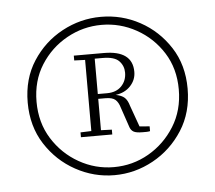

<svg xmlns="http://www.w3.org/2000/svg" viewBox="-38 -753 534 476"><g transform="rotate(-5 229.0 -515.0)"><path d="M326 -431V-419Q321 -418 317 -418Q313 -418 307 -418Q292 -418 285.5 -421.5Q279 -425 276 -433L259 -483Q255 -497 247.5 -503.5Q240 -510 223 -510H205V-432L232 -431V-419H154V-431L181 -432V-609L154 -610V-622H229Q300 -622 300 -569Q300 -549 286 -534Q272 -519 249 -516Q264 -513 271 -506.5Q278 -500 282 -486L301 -433ZM52 -516Q52 -464 77 -424Q102 -384 142.5 -361Q183 -338 229 -338Q276 -338 316 -361Q356 -384 381 -424Q406 -464 406 -516Q406 -568 381 -607.5Q356 -647 315.5 -669.5Q275 -692 229 -692Q183 -692 142.5 -669.5Q102 -647 77 -607.5Q52 -568 52 -516ZM30 -516Q30 -575 58.5 -619Q87 -663 132.5 -687.5Q178 -712 229 -712Q281 -712 326 -687.5Q371 -663 399.5 -619Q428 -575 428 -516Q428 -457 399.5 -412.5Q371 -368 325.5 -343Q280 -318 229 -318Q178 -318 132.5 -343Q87 -368 58.5 -412.5Q30 -457 30 -516ZM225 -610H205V-522H228Q251 -522 264 -535.5Q277 -549 277 -569Q277 -586 265.5 -598Q254 -610 225 -610Z"/></g></svg>

Font: Source Serif 4 ExtraLight
Style: Regular
Weight: 200
Designer: Frank Grießhammer
Foundry: Adobe
Version: Version 4.005;hotconv 1.1.0;makeotfexe 2.6.0